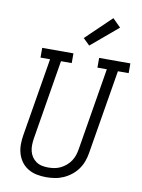

<svg xmlns="http://www.w3.org/2000/svg" viewBox="-104 -1049 830 1126"><g transform="rotate(10 311.0 -485.5)"><path d="M251 8Q222 8 194.5 2.5Q167 -3 143.5 -17Q120 -31 104 -52.5Q88 -74 80 -100.5Q72 -127 72 -155.5Q72 -184 77 -213L154 -677H97V-735H283V-677H219L141 -203Q138 -184 137.5 -164.5Q137 -145 141.5 -127Q146 -109 156 -94Q166 -79 181 -68.5Q196 -58 214.5 -54Q233 -50 252 -50Q271 -50 289.5 -53Q308 -56 325.5 -64.5Q343 -73 358.5 -86Q374 -99 385 -115.5Q396 -132 402 -150Q408 -168 411 -187L492 -677H436V-735H622V-677H558L475 -177Q471 -151 462 -126Q453 -101 437.5 -79Q422 -57 400 -39.5Q378 -22 353 -11Q328 0 302 4Q276 8 251 8ZM366 -796 327 -834 478 -979 526 -931Z"/></g></svg>

Font: Iosevka Slab LtExObl
Style: Regular
Weight: 300
Width: 7
Italic angle: -9°
Monospace: yes
Designer: Belleve Invis
Foundry: Belleve Invis
Version: Version 11.1.0; ttfautohint (v1.8.3)